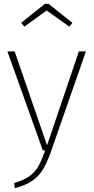

<svg xmlns="http://www.w3.org/2000/svg" viewBox="-20 -790 491 1008"><path d="M249 2Q228 63 205.5 99.5Q183 136 149 159.5Q115 183 58 198L54 171Q105 156 134 135.5Q163 115 180 85.5Q197 56 217 0H205L19 -520H57L227 -27L394 -520H431ZM91 -670 216 -770H235L360 -670L344 -650L225 -735L108 -650Z"/></svg>

Font: FiraGO UltraLight
Style: Regular
Weight: 200
Designer: bBox Type
Foundry: bBox Type GmbH
Version: Version 1.001